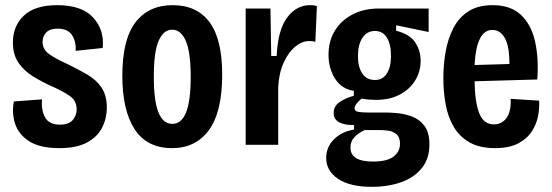

<svg xmlns="http://www.w3.org/2000/svg" viewBox="-20 -561 2139 744"><path d="M210 13Q134 13 92.5 -14Q51 -41 38 -83Q25 -125 34 -168L143 -176Q139 -135 154.5 -106.5Q170 -78 212 -78Q247 -78 262 -96Q277 -114 277 -137Q277 -171 250 -189.5Q223 -208 180 -227Q144 -243 109.5 -264Q75 -285 52.5 -316.5Q30 -348 30 -397Q30 -460 72.5 -500.5Q115 -541 202 -541Q297 -541 341 -493Q385 -445 378 -375L273 -364Q276 -397 260 -423.5Q244 -450 203 -450Q174 -450 159.5 -435.5Q145 -421 145 -399Q145 -370 169.5 -352Q194 -334 239 -314Q282 -293 317.5 -272.5Q353 -252 373.5 -221.5Q394 -191 394 -144Q394 -103 376 -67Q358 -31 317.5 -9Q277 13 210 13Z M647 13Q549 13 501.5 -60.5Q454 -134 454 -267Q454 -408 505 -474.5Q556 -541 649 -541Q743 -541 792 -475Q841 -409 841 -272Q841 -128 790 -57.5Q739 13 647 13ZM648 -81Q683 -81 701 -125.5Q719 -170 719 -263Q719 -359 700 -402.5Q681 -446 647 -446Q614 -446 595 -403.5Q576 -361 576 -263Q576 -170 594 -125.5Q612 -81 648 -81Z M932 0V-528H1028L1031 -344H1052Q1057 -446 1093 -493.5Q1129 -541 1181 -541Q1187 -541 1194 -540.5Q1201 -540 1208 -537L1202 -399Q1191 -402 1178 -402Q1151 -402 1124.5 -380.5Q1098 -359 1079.5 -319Q1061 -279 1058 -223V0Z M1421 163Q1336 163 1290 132Q1244 101 1244 51Q1244 9 1274 -21Q1304 -51 1352 -59V-77Q1320 -75 1296.5 -86Q1273 -97 1273 -123Q1273 -150 1296 -165.5Q1319 -181 1351 -190V-209Q1304 -216 1278.5 -256Q1253 -296 1253 -349Q1253 -402 1277.5 -442Q1302 -482 1346 -505Q1390 -528 1449 -528H1641V-437L1515 -463V-442Q1569 -428 1589.5 -396Q1610 -364 1610 -326Q1610 -284 1589 -249.5Q1568 -215 1529 -194.5Q1490 -174 1438 -174Q1427 -174 1411.5 -175Q1396 -176 1381 -179Q1365 -165 1359.5 -156.5Q1354 -148 1354 -142Q1354 -130 1368.5 -127.5Q1383 -125 1407 -125H1475Q1492 -125 1520 -122.5Q1548 -120 1576.5 -109.5Q1605 -99 1624.5 -73.5Q1644 -48 1644 -1Q1644 54 1614.5 90.5Q1585 127 1534.5 145Q1484 163 1421 163ZM1433 -251Q1463 -251 1479 -276Q1495 -301 1495 -344Q1495 -390 1479 -415.5Q1463 -441 1433 -441Q1402 -441 1384.5 -414.5Q1367 -388 1367 -344Q1367 -301 1384 -276Q1401 -251 1433 -251ZM1425 65Q1481 65 1505.5 45.5Q1530 26 1530 -4Q1530 -30 1515.5 -41.5Q1501 -53 1482 -55Q1463 -57 1450 -57H1393Q1366 -44 1352 -28Q1338 -12 1338 11Q1338 65 1425 65Z M1898 13Q1839 13 1800 -9Q1761 -31 1738.5 -69Q1716 -107 1707 -156Q1698 -205 1698 -258Q1698 -311 1707 -361.5Q1716 -412 1737 -452.5Q1758 -493 1795 -517Q1832 -541 1889 -541Q1959 -541 1999 -503Q2039 -465 2053.5 -399.5Q2068 -334 2062 -253L1819 -246Q1820 -166 1837 -122.5Q1854 -79 1894 -79Q1924 -79 1942.5 -103.5Q1961 -128 1959 -178L2069 -171Q2071 -143 2065 -111.5Q2059 -80 2040.5 -51.5Q2022 -23 1987.5 -5Q1953 13 1898 13ZM1888 -445Q1826 -445 1819 -309L1954 -313Q1954 -383 1936 -414Q1918 -445 1888 -445Z"/></svg>

Font: Bricolage Grotesque 12pt Condensed SemiBold
Style: Regular
Weight: 600
Width: 3
Designer: Mathieu Triay
Foundry: Atelier Triay
Version: Version 1.001; ttfautohint (v1.8.4.7-5d5b);gftools[0.9.33.de